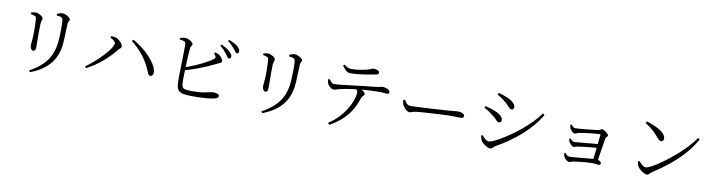

<svg xmlns="http://www.w3.org/2000/svg" viewBox="-28 -1571 8966 2418"><g transform="rotate(10 4455.0 -362.5)"><path d="M359.1 55.8 346.2 34.3Q492.5 -42.9 565.2 -148.6Q637.8 -254.2 646.9 -407.9Q649.1 -441.6 650.5 -474.7Q651.9 -507.8 652.3 -538.7Q652.6 -569.6 652 -598.5Q651.4 -627.4 649.6 -652.7Q648.6 -665.6 645.4 -675.9Q642.2 -686.2 628.2 -693.6Q620 -698.5 603.7 -701.8Q587.4 -705.2 568.2 -707.2L567.2 -726.9Q583.1 -734.9 602.4 -740.6Q621.6 -746.4 634.9 -746.4Q649.6 -746.4 667.3 -740.2Q684.9 -733.9 701.4 -724.2Q717.9 -714.4 728.4 -704Q738.9 -693.7 738.9 -686.2Q738.9 -675.4 734.5 -668Q730.2 -660.7 725.8 -652.2Q721.4 -643.6 720.4 -627.1Q719.4 -605.3 718.2 -576.3Q717 -547.3 715.8 -516.7Q714.6 -486.1 713.4 -457.1Q712.3 -428.2 711.1 -405.2Q703.3 -231.1 616 -119.4Q528.6 -7.8 359.1 55.8ZM244.4 -667.1 243.6 -686.9Q258.9 -691.6 274.2 -694.6Q289.5 -697.7 301.4 -697.7Q315.5 -697.7 332 -691.8Q348.5 -685.8 363.9 -676.7Q379.2 -667.7 389.1 -657Q399 -646.3 399 -636.6Q399 -627.2 396 -619Q393.1 -610.8 389.6 -600.4Q386.2 -589.9 384.4 -571.1Q383.4 -558.1 382.9 -527.3Q382.4 -496.5 382.4 -457.1Q382.4 -417.7 382.4 -378.6Q382.4 -339.6 382.8 -309.4Q383.2 -279.2 383.2 -266.8Q383.2 -238.4 373.7 -227.7Q364.2 -217 351.2 -217Q340.1 -217 331 -226.2Q322 -235.4 316.8 -251Q311.7 -266.7 311.7 -285.1Q311.7 -304.9 316.2 -338.5Q320.8 -372 321.5 -433.1Q322.3 -456.7 321.5 -492.2Q320.8 -527.8 319.7 -562Q318.5 -596.3 316.3 -614.1Q315.1 -632.1 312.1 -640.1Q309.1 -648.1 296.5 -652.7Q284.9 -658.4 272.4 -661.2Q259.8 -664.1 244.4 -667.1Z M1281.7 -549.4 1289.2 -567.9Q1300.7 -568.2 1316.8 -567.5Q1332.9 -566.7 1348.3 -562Q1364.3 -558 1380.6 -546.3Q1396.8 -534.5 1411 -519.3Q1425.2 -504 1433.9 -489.1Q1442.6 -474.2 1442.6 -462.8Q1442.6 -448.7 1429.7 -439.3Q1416.9 -429.8 1402.9 -412.7Q1368.7 -370.2 1327.8 -328.1Q1286.8 -286 1241 -247.5Q1195.3 -209.1 1146 -176Q1096.7 -143 1046.1 -117.8L1031.4 -138.3Q1069.8 -164.4 1113.7 -201.2Q1157.6 -237.9 1199.2 -278.6Q1240.8 -319.3 1274.8 -359.4Q1308.7 -399.5 1329.3 -432.9Q1349.8 -466.4 1349.8 -487.4Q1349.8 -499.4 1338.4 -511Q1326.9 -522.7 1310.9 -532.9Q1295 -543.1 1281.7 -549.4ZM1860.1 -162.3Q1841.3 -162.1 1833.2 -176.8Q1825 -191.6 1813.2 -221.7Q1771.2 -322.3 1708.4 -402.9Q1645.6 -483.6 1556.2 -553.7L1571.7 -573.8Q1624.9 -544.9 1679.9 -503.5Q1734.8 -462.1 1781.9 -413.8Q1829 -365.5 1859.7 -315.9Q1890.4 -266.4 1896.1 -220.8Q1898.7 -203.1 1894 -189.7Q1889.4 -176.3 1880.6 -169.4Q1871.9 -162.5 1860.1 -162.3Z M2751 -598.3Q2735.6 -618.5 2714.8 -641.8Q2694.1 -665 2662.6 -688.6L2676.9 -706.1Q2714.6 -689.2 2742.6 -671.7Q2770.6 -654.3 2788.5 -636Q2806.7 -618.3 2814.9 -604.4Q2823.2 -590.5 2822.4 -575.7Q2821.6 -563.4 2814 -555.7Q2806.3 -547.9 2795.2 -548.7Q2783.8 -550.3 2774.9 -565Q2765.9 -579.7 2751 -598.3ZM2836.5 -680.5Q2820.6 -699.9 2801.3 -719.4Q2782 -739 2748.7 -763.5L2762 -780.8Q2799.1 -766.1 2827.6 -750.8Q2856.1 -735.4 2874.1 -719.4Q2893.9 -702.5 2901.4 -687.8Q2908.9 -673.1 2908.1 -656.7Q2908.1 -644.2 2901.7 -637.5Q2895.3 -630.9 2884.4 -630.9Q2872.3 -631.7 2862.6 -646.6Q2852.9 -661.5 2836.5 -680.5ZM2144.7 -696.5Q2162.1 -701.1 2180.7 -706.1Q2199.4 -711 2215.7 -709.4Q2231.4 -708.6 2248.3 -701.9Q2265.3 -695.3 2280.5 -685.4Q2295.8 -675.5 2305.4 -664.9Q2314.9 -654.3 2314.9 -645.6Q2314.9 -636.2 2310 -630Q2305.1 -623.8 2300 -615.3Q2294.8 -606.8 2292.6 -591Q2290.2 -568.4 2287.3 -525.1Q2284.4 -481.9 2282.1 -429.6Q2279.9 -377.3 2278.3 -325.3Q2276.7 -273.3 2275.7 -231.6Q2274.7 -190 2274.9 -168.5Q2275.1 -119.7 2285.7 -97.4Q2296.3 -75.1 2327 -69.4Q2357.7 -63.7 2417.4 -63.7Q2496.8 -63.7 2547.8 -71.7Q2598.8 -79.8 2629.6 -87.7Q2660.3 -95.6 2677.4 -95.6Q2712 -95.6 2732.9 -87.4Q2753.9 -79.2 2753.9 -61.6Q2753.9 -46.9 2744.6 -38.8Q2735.3 -30.7 2720.6 -25.9Q2700.3 -19.9 2660.3 -14Q2620.3 -8.2 2561.2 -4.7Q2502.2 -1.2 2424.4 -1.2Q2357.3 -1.2 2316.2 -8.4Q2275.2 -15.5 2253.9 -33.6Q2232.6 -51.8 2225.3 -85.8Q2218 -119.7 2217.6 -172.4Q2217.4 -194.9 2218.2 -234.3Q2219 -273.8 2220 -321.9Q2221 -370.1 2222.3 -420.7Q2223.5 -471.2 2224.2 -516Q2224.9 -560.7 2225.1 -593.1Q2225.3 -625.6 2223.7 -637.1Q2221.4 -658.4 2203.1 -665.9Q2184.7 -673.3 2145.4 -678.8ZM2601.1 -581.7 2615.4 -595Q2630.1 -592.3 2641.3 -588.2Q2652.6 -584 2662.6 -577.1Q2683.4 -563.3 2701.3 -539.8Q2719.2 -516.3 2719.2 -500.3Q2719.2 -485.6 2701.3 -477.4Q2683.3 -469.2 2655.1 -454.6Q2617.9 -436.4 2556.6 -409Q2495.3 -381.7 2417.5 -352.9Q2339.7 -324.2 2251.3 -300.6L2244.2 -335.6Q2318 -359.9 2389.5 -390.3Q2461 -420.8 2519.7 -452.2Q2578.4 -483.7 2612.8 -510.6Q2626.1 -520.8 2628.5 -528.4Q2631 -536 2624.8 -548.3Q2621.2 -557.6 2614.5 -566.2Q2607.9 -574.9 2601.1 -581.7Z M3329.1 55.8 3316.2 34.3Q3462.5 -42.9 3535.2 -148.6Q3607.8 -254.2 3616.9 -407.9Q3619.1 -441.6 3620.5 -474.7Q3621.9 -507.8 3622.3 -538.7Q3622.6 -569.6 3622 -598.5Q3621.4 -627.4 3619.6 -652.7Q3618.6 -665.6 3615.4 -675.9Q3612.2 -686.2 3598.2 -693.6Q3590 -698.5 3573.7 -701.8Q3557.4 -705.2 3538.2 -707.2L3537.2 -726.9Q3553.1 -734.9 3572.4 -740.6Q3591.6 -746.4 3604.9 -746.4Q3619.6 -746.4 3637.3 -740.2Q3654.9 -733.9 3671.4 -724.2Q3687.9 -714.4 3698.4 -704Q3708.9 -693.7 3708.9 -686.2Q3708.9 -675.4 3704.5 -668Q3700.2 -660.7 3695.8 -652.2Q3691.4 -643.6 3690.4 -627.1Q3689.4 -605.3 3688.2 -576.3Q3687 -547.3 3685.8 -516.7Q3684.6 -486.1 3683.4 -457.1Q3682.3 -428.2 3681.1 -405.2Q3673.3 -231.1 3586 -119.4Q3498.6 -7.8 3329.1 55.8ZM3214.4 -667.1 3213.6 -686.9Q3228.9 -691.6 3244.2 -694.6Q3259.5 -697.7 3271.4 -697.7Q3285.5 -697.7 3302 -691.8Q3318.5 -685.8 3333.9 -676.7Q3349.2 -667.7 3359.1 -657Q3369 -646.3 3369 -636.6Q3369 -627.2 3366 -619Q3363.1 -610.8 3359.6 -600.4Q3356.2 -589.9 3354.4 -571.1Q3353.4 -558.1 3352.9 -527.3Q3352.4 -496.5 3352.4 -457.1Q3352.4 -417.7 3352.4 -378.6Q3352.4 -339.6 3352.8 -309.4Q3353.2 -279.2 3353.2 -266.8Q3353.2 -238.4 3343.7 -227.7Q3334.2 -217 3321.2 -217Q3310.1 -217 3301 -226.2Q3292 -235.4 3286.8 -251Q3281.7 -266.7 3281.7 -285.1Q3281.7 -304.9 3286.2 -338.5Q3290.8 -372 3291.5 -433.1Q3292.3 -456.7 3291.5 -492.2Q3290.8 -527.8 3289.7 -562Q3288.5 -596.3 3286.3 -614.1Q3285.1 -632.1 3282.1 -640.1Q3279.1 -648.1 3266.5 -652.7Q3254.9 -658.4 3242.4 -661.2Q3229.8 -664.1 3214.4 -667.1Z M4074.4 -508 4091.5 -515.2Q4105.6 -495 4121.3 -478.3Q4137 -461.6 4155.7 -461.6Q4176.5 -461.6 4216.8 -465.8Q4257.2 -470 4310.7 -476.3Q4364.2 -482.6 4424.5 -489.9Q4484.8 -497.2 4545.7 -504.3Q4606.6 -511.5 4661.7 -516.2Q4697.1 -519.5 4716.3 -523.7Q4735.5 -527.9 4745.6 -531Q4755.7 -534.1 4763.4 -534.1Q4784.1 -534.1 4806.5 -527.3Q4828.9 -520.6 4845.2 -509.1Q4861.5 -497.6 4861.5 -483.1Q4861.5 -471 4855.6 -464.4Q4849.7 -457.7 4833 -457.7Q4821.1 -457.7 4794 -461.1Q4766.8 -464.4 4730.1 -464.4Q4694.4 -464.4 4628.5 -461.6Q4562.5 -458.8 4488.4 -451.2Q4442.5 -446.6 4391.4 -439.4Q4340.2 -432.2 4299 -424.8Q4257.7 -417.4 4239.7 -412.5Q4216.8 -406.7 4196.9 -399.8Q4177 -393 4159.9 -392.2Q4148.8 -392.2 4131.9 -402.7Q4115.1 -413.3 4100.7 -429.1Q4086.4 -445 4081.2 -459.1Q4076.7 -468.7 4075.7 -480.4Q4074.7 -492.2 4074.4 -508ZM4186 53.6 4166.1 32.9Q4238.3 -14.3 4289.4 -67.5Q4340.4 -120.8 4374.7 -173.9Q4408.9 -227 4428.2 -273.6Q4447.5 -320.2 4455.3 -355.2Q4463 -390.2 4463 -406.1Q4463 -421.1 4454.6 -434.8Q4446.3 -448.6 4425.7 -466.5L4469.2 -475.2Q4487 -466.2 4507.9 -454.4Q4528.8 -442.5 4544.1 -429.3Q4559.3 -416 4559.3 -403.8Q4559.3 -394.5 4552.9 -388Q4546.5 -381.6 4538.3 -373.4Q4530.2 -365.1 4524.7 -350.2Q4511.4 -310.9 4490.1 -261.4Q4468.8 -211.9 4431.9 -158Q4395 -104.1 4335.4 -50Q4275.9 4.1 4186 53.6ZM4647 -670.2Q4618.6 -665.3 4579.7 -658.4Q4540.7 -651.5 4498.1 -645.7Q4455.5 -639.8 4415.1 -635.7Q4374.6 -631.6 4341.3 -631.6Q4303.5 -631.6 4278.6 -652.7Q4253.8 -673.7 4228.9 -712.6L4244 -725.9Q4272.9 -704.7 4294.4 -695.8Q4315.9 -686.9 4340.9 -686.9Q4371.4 -686.9 4403.5 -690.1Q4435.5 -693.3 4465.8 -699.1Q4496.2 -704.8 4521.3 -709.8Q4551.4 -716.8 4567.6 -723.2Q4583.9 -729.6 4593.9 -734.3Q4603.9 -739 4613.6 -739Q4646.5 -739 4668.5 -728.5Q4690.4 -718 4690.4 -699.6Q4690.4 -688.9 4680.7 -681.7Q4671 -674.6 4647 -670.2Z M5071.2 -423.1Q5081.9 -406.1 5092.4 -391.1Q5102.8 -376.1 5116.6 -366.9Q5130.3 -357.7 5150.6 -357.7Q5173.3 -357.7 5214.2 -359.2Q5255.1 -360.7 5305.8 -363.5Q5356.6 -366.3 5409.4 -369.3Q5462.2 -372.3 5509.7 -375.3Q5557.3 -378.3 5591 -380.8Q5624.6 -383.3 5636.1 -383.5Q5686.1 -386.9 5712 -390.4Q5737.8 -394 5756.6 -394Q5776 -394 5795.5 -388.7Q5814.9 -383.4 5827.5 -373.7Q5840.2 -363.9 5840.2 -349.8Q5840.2 -336.4 5830.9 -328.8Q5821.7 -321.1 5796.2 -321.1Q5769.9 -321.1 5740.6 -322.2Q5711.2 -323.3 5665.3 -323.3Q5646.6 -323.3 5605.6 -321.8Q5564.5 -320.3 5512.4 -317.4Q5460.2 -314.5 5407.9 -311.1Q5355.5 -307.7 5312.1 -304.7Q5268.7 -301.7 5246.5 -298.9Q5218.3 -295.7 5202.2 -290.8Q5186 -285.8 5174.6 -281.9Q5163.3 -278 5148.6 -278Q5135.1 -278 5116.6 -291.7Q5098.2 -305.5 5082.6 -324.9Q5067 -344.2 5060 -361.1Q5054.5 -375.4 5053 -388.7Q5051.4 -402.1 5050.7 -416.5Z M6208.1 -690.3 6219.2 -713.2Q6247 -705.8 6280 -694.8Q6313.1 -683.9 6345.3 -669.5Q6379.5 -652.7 6400.7 -635.8Q6421.8 -618.9 6432.3 -602.2Q6442.7 -585.5 6442.7 -567.9Q6442.7 -554.9 6435.1 -545.2Q6427.5 -535.5 6413.5 -535.5Q6399.5 -535.5 6386.5 -547Q6373.4 -558.5 6356.7 -577.8Q6340 -597.1 6313 -618.1Q6287.5 -640 6258.4 -659.6Q6229.4 -679.1 6208.1 -690.3ZM6811.9 -553.7 6834.8 -538.9Q6791.9 -463.5 6732.7 -393.9Q6673.5 -324.3 6601.9 -261.1Q6530.2 -197.8 6450.7 -142.9Q6371.2 -88 6288.6 -42Q6279.1 -36.3 6271.1 -27Q6263.1 -17.8 6254.4 -10.9Q6245.6 -4.1 6232.1 -4.1Q6216.8 -4.1 6193.4 -16.1Q6169.9 -28.1 6148.6 -45.1Q6127.4 -62.1 6115.9 -77.8Q6107.4 -90.5 6101.4 -112.3Q6095.4 -134 6093.8 -144.8L6109.8 -154Q6123.5 -137.9 6138.4 -123Q6153.3 -108.1 6169.4 -98.3Q6185.4 -88.5 6201.6 -88.5Q6218.5 -88.5 6257.5 -105.6Q6296.6 -122.8 6349.8 -153.8Q6403.1 -184.9 6464.8 -227.6Q6526.4 -270.2 6589.3 -322.3Q6652.1 -374.4 6709.5 -432.8Q6766.9 -491.1 6811.9 -553.7ZM6074.1 -497.6 6084.4 -519.7Q6122.4 -510.5 6153.3 -501.2Q6184.1 -491.9 6217.6 -477.6Q6248.7 -465.2 6270.7 -449.5Q6292.7 -433.8 6304.5 -416.1Q6316.4 -398.4 6316.4 -378.8Q6316.4 -371.1 6312.9 -364.2Q6309.4 -357.3 6302.9 -352.6Q6296.4 -347.9 6286.7 -347.9Q6271.4 -347.9 6258.7 -358.7Q6246 -369.6 6230.3 -386.6Q6214.6 -403.7 6188.4 -423.1Q6160.1 -446.1 6132.9 -463.9Q6105.7 -481.7 6074.1 -497.6Z M7191.8 -480.6Q7203.3 -467.1 7215.6 -454.5Q7228 -441.9 7245.9 -441.9Q7259.6 -441.9 7288.7 -444.2Q7317.8 -446.5 7354.5 -449.9Q7391.1 -453.3 7427.5 -457.1Q7463.8 -460.9 7492.8 -464.3Q7521.7 -467.7 7535.3 -469.7Q7548.7 -471.9 7556 -475.9Q7563.4 -480 7569.1 -483.8Q7574.9 -487.6 7582.6 -487.6Q7591.4 -487.6 7605.2 -480.9Q7618.9 -474.1 7632.9 -463.9Q7647 -453.7 7656.6 -442.5Q7666.2 -431.3 7666.2 -423Q7666.2 -414.7 7660.1 -408.3Q7654.1 -401.8 7647.9 -395Q7641.8 -388.2 7639.6 -376.1Q7635.6 -351.2 7629.4 -311.7Q7623.1 -272.3 7616.1 -227.8Q7609.1 -183.3 7602.5 -140.9Q7595.8 -98.5 7591 -66.7L7533.4 -71Q7536.6 -95.2 7540.8 -131.6Q7545 -168 7549.6 -209.4Q7554.2 -250.9 7558.2 -291.2Q7562.2 -331.6 7566 -364.2Q7569.8 -396.8 7572.2 -413.9Q7573 -421.8 7564.8 -421.8Q7543.5 -421.8 7510.2 -419Q7476.9 -416.2 7438.6 -411.8Q7400.4 -407.4 7364.3 -402.1Q7328.2 -396.8 7302 -391.6Q7286.1 -388.6 7272.6 -381.7Q7259.1 -374.7 7247.6 -374.7Q7236.2 -374.7 7222.2 -385.8Q7208.3 -396.8 7197.4 -411.3Q7186.4 -425.8 7183.4 -435.2Q7180.4 -444.5 7179.3 -456.1Q7178.1 -467.7 7177.5 -476ZM7207.2 -304.5Q7219.3 -292.5 7233.6 -281.1Q7248 -269.7 7265.1 -269.7Q7274.1 -269.7 7300.4 -271.8Q7326.7 -273.9 7363 -277.4Q7399.3 -280.9 7438.9 -284.5Q7478.5 -288.1 7515.5 -291.2Q7552.4 -294.3 7579.2 -295.6L7576 -246.6Q7532 -244.4 7483.8 -239.8Q7435.5 -235.2 7391.5 -229.8Q7347.5 -224.4 7315.1 -219.6Q7297.8 -217.2 7287.6 -211.8Q7277.5 -206.4 7266.6 -206.4Q7256.2 -206.4 7243.7 -215.2Q7231.2 -224 7220.6 -235.8Q7210.1 -247.7 7204.9 -257.2Q7200.7 -264.6 7198.1 -276.5Q7195.5 -288.3 7194.1 -297.6ZM7175.1 -116.3Q7187.5 -102.6 7201 -89.4Q7214.4 -76.2 7235.2 -76.2Q7250.4 -76.2 7277.6 -78.3Q7304.9 -80.4 7338.7 -83.1Q7372.5 -85.8 7408.3 -89.4Q7444 -93 7477.4 -95.7Q7510.7 -98.5 7537 -100.6Q7563.3 -102.7 7576.3 -102.7Q7590.9 -102.7 7605.2 -96.3Q7619.5 -89.9 7629.5 -80.8Q7639.5 -71.7 7639.5 -62.6Q7639.5 -51.1 7632.6 -45.1Q7625.7 -39.1 7615.4 -39.1Q7607.9 -39.1 7594.1 -41Q7580.3 -42.8 7563.8 -44.5Q7547.3 -46.3 7530.7 -46.3Q7498.4 -46.3 7454.1 -42.8Q7409.8 -39.3 7366.1 -34.2Q7322.4 -29.1 7290.9 -23.8Q7277.6 -21.6 7263.6 -15.6Q7249.6 -9.6 7239.7 -9.6Q7227.7 -9.6 7213.1 -20.2Q7198.6 -30.9 7187.4 -44.5Q7176.1 -58.1 7171.9 -67.5Q7168.7 -74.6 7166 -86.2Q7163.3 -97.8 7162.7 -108.5Z M8118.5 -682.6Q8161.1 -670.9 8205.2 -652.6Q8249.4 -634.3 8286.9 -611.6Q8324.3 -588.9 8347.1 -561.9Q8369.9 -535 8369.9 -506Q8369.9 -489 8360.4 -479Q8350.9 -469 8335.5 -469Q8323.4 -469 8311.7 -478.2Q8300 -487.4 8280.2 -510.6Q8262.2 -532.7 8244.7 -550.6Q8227.1 -568.6 8207.9 -586Q8188.6 -603.5 8163.8 -621.8Q8139 -640.2 8105.8 -661.5ZM8790.1 -589.3 8813.2 -574.4Q8753.4 -468.1 8672.3 -377.6Q8591.1 -287.1 8494.1 -209.2Q8397.1 -131.3 8287.5 -60.9Q8278 -55.2 8270.2 -46.4Q8262.3 -37.5 8254.3 -30.5Q8246.4 -23.6 8234.9 -23.6Q8216.2 -23.6 8191.7 -36.6Q8167.3 -49.5 8146.6 -67.9Q8125.8 -86.3 8115.6 -101.2Q8108 -114.1 8102.2 -134.1Q8096.5 -154.1 8095.2 -165.9L8110.5 -176.3Q8126.1 -160.2 8141.5 -144.9Q8156.9 -129.6 8173 -120.2Q8189.1 -110.8 8205 -110.8Q8224.1 -110.8 8264.4 -131Q8304.8 -151.2 8358.8 -187.2Q8412.8 -223.2 8472.9 -270.1Q8533 -317 8592.6 -370.4Q8652.2 -423.9 8703.5 -480.2Q8754.9 -536.4 8790.1 -589.3Z"/></g></svg>

Font: Noto Serif HK
Style: Regular
Weight: 200
Designer: Ryoko NISHIZUKA 西塚涼子 (kana & ideographs); Frank Grießhammer (Latin, Greek & Cyrillic); Wenlong ZHANG 张文龙 (bopomofo); San
Foundry: Adobe
Version: Version 2.001;hotconv 1.1.0;makeotfexe 2.6.0